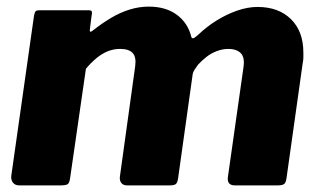

<svg xmlns="http://www.w3.org/2000/svg" viewBox="-20 -561 964 581"><path d="M38 0Q26 0 19.5 -8Q13 -16 14 -28L83 -514Q85 -524 88 -527Q91 -530 99 -530H248Q257 -530 258 -525.5Q259 -521 257 -512L252 -473Q250 -460 260 -468Q288 -490 315.5 -506.5Q343 -523 372 -532Q401 -541 430 -541Q482 -541 515.5 -516Q549 -491 559 -449Q561 -444 565.5 -445.5Q570 -447 580 -456Q605 -480 635.5 -499Q666 -518 698 -529Q730 -540 759 -540Q823 -540 860.5 -503Q898 -466 898 -402Q898 -395 898 -387Q898 -379 896 -370L847 -22Q845 -8 839.5 -4Q834 0 820 0H691Q665 0 670 -28L716 -352Q717 -358 717.5 -363.5Q718 -369 718 -372Q718 -393 705.5 -403Q693 -413 671 -413Q654 -413 636.5 -406.5Q619 -400 605 -389Q591 -378 579 -365Q574 -358 569 -350.5Q564 -343 563 -336L519 -22Q517 -8 512 -4Q507 0 493 0H364Q353 0 347 -7.5Q341 -15 343 -28L389 -360Q393 -388 381.5 -400.5Q370 -413 344 -413Q324 -413 306.5 -406Q289 -399 272.5 -385.5Q256 -372 240 -353L192 -21Q190 -7 184.5 -3.5Q179 0 163 0H38Z"/></svg>

Font: Libre Franklin Thin ExtraBold
Style: Italic
Weight: 800
Italic angle: -8°
Version: Version 2.000